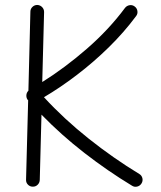

<svg xmlns="http://www.w3.org/2000/svg" viewBox="-20 -711 637 759"><path d="M109.4 26.9Q98.1 26.9 90.3 18.8Q82.5 10.7 83 -0.5L91.3 -314.5L89.8 -315.9Q84 -322.8 84.2 -333.7Q84.5 -344.7 92.3 -352.5L100.1 -664.6Q100.1 -675.8 108.2 -683.6Q116.2 -691.4 127.4 -691.4Q138.7 -690.9 146.5 -682.9Q154.3 -674.8 154.3 -663.6L147 -386.7Q236.8 -442.9 324 -518.8Q411.1 -594.7 474.1 -679.7Q481 -688.5 491.9 -690.4Q502.9 -692.4 512.2 -685.5Q521.5 -678.7 523.2 -667.5Q524.9 -656.2 518.1 -647.5Q470.2 -583 409.9 -523.9Q349.6 -464.8 283.9 -414.8Q218.3 -364.7 153.8 -326.7Q233.9 -239.7 331.1 -162.6Q428.2 -85.4 531.2 -22.9Q540.5 -17.1 543 -6.1Q545.4 4.9 539.1 14.6Q533.2 23.9 522.2 26.6Q511.2 29.3 501.5 22.9Q406.2 -34.7 314.2 -106Q222.2 -177.2 144 -257.8L137.2 0.5Q136.7 11.7 128.7 19.5Q120.6 27.3 109.4 26.9Z"/></svg>

Font: Mikhak Light
Style: Regular
Weight: 300
Designer: Amin Abedi
Version: Version 3.3